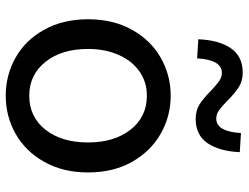

<svg xmlns="http://www.w3.org/2000/svg" viewBox="-116 -716 846 653"><g transform="rotate(90 306.5 -390.0)"><path d="M46 -267Q46 -352 81.5 -416Q117 -480 176.5 -514Q236 -548 306 -548Q376 -548 435.5 -514Q495 -480 531 -416.5Q567 -353 567 -267Q567 -182 531 -118Q495 -54 435.5 -20.5Q376 13 306 13Q236 13 176.5 -20.5Q117 -54 81.5 -118Q46 -182 46 -267ZM465 -267Q465 -356 421.5 -411.5Q378 -467 306 -467Q259 -467 223 -441.5Q187 -416 167 -370.5Q147 -325 147 -267Q147 -177 191 -122Q235 -67 306 -67Q378 -67 421.5 -122Q465 -177 465 -267ZM289 -685Q269 -704 256 -713Q243 -722 228 -722Q184 -722 179 -638L114 -642Q117 -712 144.5 -752.5Q172 -793 228 -793Q256 -793 277 -779.5Q298 -766 323 -741Q342 -722 355.5 -712.5Q369 -703 384 -703Q428 -703 433 -787L498 -783Q495 -714 467.5 -673.5Q440 -633 385 -633Q356 -633 335 -646.5Q314 -660 289 -685Z"/></g></svg>

Font: Nebula Sans Medium
Style: Regular
Weight: 500
Designer: Paul D. Hunt for Adobe (as Source Sans)
Foundry: Nebula Entertainment & Broadcasting LLC
Version: Version 1.010